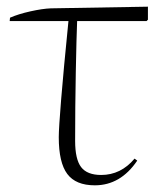

<svg xmlns="http://www.w3.org/2000/svg" viewBox="-20 -541 488 575"><path d="M264 14Q207 14 181.5 -20Q156 -54 156 -130Q156 -156 163 -242Q170 -328 185 -478H9L10 -488Q35 -499 71 -507Q107 -515 132 -516L423 -521V-482L419 -478H211Q210 -456 209 -416Q208 -376 207 -325.5Q206 -275 205.5 -221.5Q205 -168 205 -119Q205 -64 223 -40.5Q241 -17 283 -17Q342 -17 383 -66L391 -60Q341 14 264 14Z"/></svg>

Font: Display Extralight
Style: Regular
Weight: 200
Designer: Latin by Veronika Burian and Jose Scaglione. Greek by Irene Vlachou. Cyrillic by Vera Evstafieva.
Foundry: TypeTogether
Version: Version 3.002